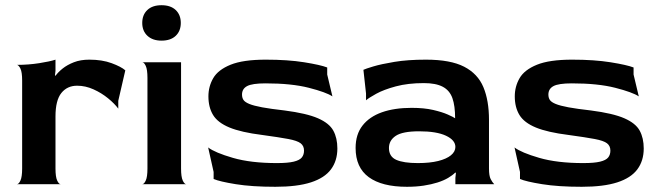

<svg xmlns="http://www.w3.org/2000/svg" viewBox="-20 -707 2521 737"><path d="M45 0Q52 0 58.5 -14Q65 -28 65 -60V-398Q65 -430 58.5 -443.5Q52 -457 45 -458Q89 -458 130.5 -464.5Q172 -471 193 -478V-435L191 -418L193 -416Q203 -430 220.5 -444Q238 -458 263.5 -468Q289 -478 323 -478Q372 -478 408.5 -464.5Q445 -451 461 -437L434 -320V-290Q420 -309 395 -329.5Q370 -350 339 -364Q308 -378 276 -378Q238 -378 215.5 -350Q193 -322 193 -260V-60Q193 -28 199.5 -14Q206 0 213 0Z M526 0Q533 0 539.5 -14Q546 -28 546 -60V-408Q546 -440 539.5 -454Q533 -468 526 -468H675V-60Q675 -28 681.5 -14Q688 0 695 0ZM600 -551Q566 -551 546 -569.5Q526 -588 526 -619Q526 -650 545.5 -668.5Q565 -687 600 -687Q635 -687 654.5 -668.5Q674 -650 674 -619Q674 -588 654.5 -569.5Q635 -551 600 -551Z M1037 10Q947 10 885 0Q823 -10 800 -20V-47L779 -141Q805 -121 874 -101Q943 -81 1043 -81Q1085 -81 1107.5 -86.5Q1130 -92 1138.5 -102.5Q1147 -113 1147 -129Q1147 -147 1134 -157Q1121 -167 1086.5 -173.5Q1052 -180 986 -189Q906 -199 861 -217.5Q816 -236 798 -265.5Q780 -295 780 -337Q780 -375 798.5 -407Q817 -439 865 -458.5Q913 -478 1000 -478Q1085 -478 1147.5 -468Q1210 -458 1236 -448V-421L1256 -337Q1232 -353 1165.5 -370Q1099 -387 999 -387Q948 -387 928.5 -376.5Q909 -366 909 -344Q909 -332 914.5 -323.5Q920 -315 937 -308Q954 -301 986.5 -295Q1019 -289 1072 -283Q1157 -272 1200.5 -253Q1244 -234 1259.5 -205.5Q1275 -177 1275 -137Q1275 -90 1250.5 -57Q1226 -24 1173.5 -7Q1121 10 1037 10Z M1542 10Q1446 10 1395.5 -27Q1345 -64 1345 -139Q1345 -191 1371.5 -225Q1398 -259 1446 -276Q1494 -293 1560 -293Q1608 -293 1642.5 -285Q1677 -277 1698.5 -267.5Q1720 -258 1727 -253Q1727 -301 1716.5 -330.5Q1706 -360 1679.5 -374Q1653 -388 1607 -388Q1546 -388 1499.5 -375.5Q1453 -363 1424 -347Q1395 -331 1385 -322V-348L1375 -439Q1383 -443 1413 -452Q1443 -461 1494 -469.5Q1545 -478 1615 -478Q1709 -478 1761.5 -451Q1814 -424 1835.5 -372.5Q1857 -321 1857 -247V-60Q1857 -32 1863.5 -19.5Q1870 -7 1877 0H1728V-24L1730 -43L1728 -45Q1717 -34 1700 -24Q1683 -14 1659.5 -6.5Q1636 1 1606.5 5.5Q1577 10 1542 10ZM1584 -81Q1630 -81 1662 -89Q1694 -97 1711 -111Q1728 -125 1728 -143Q1728 -169 1692 -186Q1656 -203 1589 -203Q1525 -203 1499 -185.5Q1473 -168 1473 -139Q1473 -106 1501 -93.5Q1529 -81 1584 -81Z M2213 10Q2123 10 2061 0Q1999 -10 1976 -20V-47L1955 -141Q1981 -121 2050 -101Q2119 -81 2219 -81Q2261 -81 2283.5 -86.5Q2306 -92 2314.5 -102.5Q2323 -113 2323 -129Q2323 -147 2310 -157Q2297 -167 2262.5 -173.5Q2228 -180 2162 -189Q2082 -199 2037 -217.5Q1992 -236 1974 -265.5Q1956 -295 1956 -337Q1956 -375 1974.5 -407Q1993 -439 2041 -458.5Q2089 -478 2176 -478Q2261 -478 2323.5 -468Q2386 -458 2412 -448V-421L2432 -337Q2408 -353 2341.5 -370Q2275 -387 2175 -387Q2124 -387 2104.5 -376.5Q2085 -366 2085 -344Q2085 -332 2090.5 -323.5Q2096 -315 2113 -308Q2130 -301 2162.5 -295Q2195 -289 2248 -283Q2333 -272 2376.5 -253Q2420 -234 2435.5 -205.5Q2451 -177 2451 -137Q2451 -90 2426.5 -57Q2402 -24 2349.5 -7Q2297 10 2213 10Z"/></svg>

Font: Red Rose SemiBold
Style: Regular
Weight: 600
Designer: Jaikishan Patel
Version: Version 2.000